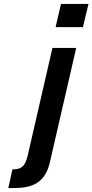

<svg xmlns="http://www.w3.org/2000/svg" viewBox="-20 -742 467 970"><path d="M261 -605H399L427 -722H288ZM22 208H52C143 208 208 182 232 78L365 -500H245L119 48C109 86 95 113 53 113H43Z"/></svg>

Font: Perun SemiBold Italic
Style: Regular
Weight: 400
Italic angle: -12°
Foundry: Copyright (c) Stefan Peev, Context Ltd, 2016
Version: Version 1.026